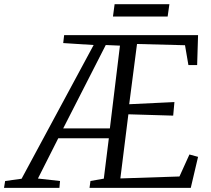

<svg xmlns="http://www.w3.org/2000/svg" viewBox="-100 -914 1026 934"><path d="M-80.5 0 -75 -33.5 5 -44.5 355.5 -695 207.5 -704.5 212 -743H863.5L859 -597.5H816.5L800 -694L566.5 -700L528.5 -407L748.5 -417.5L742.5 -351.5L524.5 -358L485.5 -46L773 -55.5L821.5 -162.5L863.5 -151L828 0H335.5L340 -33.5L405 -45L429.5 -241.5H183.5L84.5 -45.5L192 -33.5L189 0ZM207.5 -289.5H434.5L483.5 -692L414.5 -695ZM457.5 -893.5H724L715.5 -833.5H449.5Z"/></svg>

Font: Merriweather 28pt Light
Style: Italic
Weight: 300
Italic angle: -7.8°
Version: Version 2.101